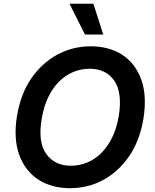

<svg xmlns="http://www.w3.org/2000/svg" viewBox="-20 -981 815 1011"><path d="M69.6 -371.1Q88.8 -486.9 145.2 -568.9Q172.6 -608.3 206.5 -639.6Q240.4 -670.8 280.2 -692.5Q320 -714.1 364.7 -725.7Q409.4 -737.2 457.7 -737.2Q504.3 -737.2 545.8 -726.4Q587.4 -715.6 621.8 -693.7Q656.2 -671.9 682.4 -638.5Q708.5 -605.1 724.4 -560.4Q754.6 -474.8 735.1 -355.1Q715.9 -239.7 659.8 -158Q631.7 -117.2 597.1 -85.8Q562.5 -54.3 522.9 -33Q483.3 -11.7 439.5 -0.9Q395.6 9.9 348.7 9.9Q302.2 9.9 260.5 -0.9Q218.8 -11.7 184.3 -33.6Q149.9 -55.4 123.4 -88.6Q96.9 -121.8 81 -166.5Q50.1 -252.5 69.6 -371.1ZM223.4 -170.8Q267.8 -108.3 353 -108.3Q398.8 -108.3 440.2 -125.7Q481.5 -143.1 514.7 -176.5Q547.9 -209.9 571.6 -258.9Q595.2 -307.9 605.5 -371.1Q625 -492.9 582 -555.8Q538.4 -619 452.4 -619Q406.2 -619 364.9 -601.6Q323.5 -584.2 290.1 -550.4Q256.7 -516.7 233.3 -467.7Q209.9 -418.7 199.6 -355.1Q178.6 -233 223.4 -170.8ZM471.6 -961.3 523.8 -799H427.6L345.9 -961.3Z"/></svg>

Font: Inter P Semi Bold
Style: Italic
Weight: 600
Italic angle: 9.39999°
Designer: Rasmus Andersson
Foundry: rsms
Version: Version 3.018;git-588b23468